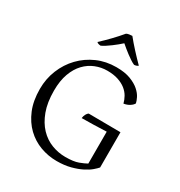

<svg xmlns="http://www.w3.org/2000/svg" viewBox="-222 -1121 1215 1293"><g transform="rotate(30 385.5 -474.5)"><path d="M684 -91Q674 -79 652.5 -60.5Q631 -42 596.5 -24.5Q562 -7 515 5.5Q468 18 408 18Q342 18 281 -4.5Q220 -27 172.5 -72.5Q125 -118 96.5 -186.5Q68 -255 68 -347Q68 -426 96.5 -496Q125 -566 175.5 -618.5Q226 -671 294 -701Q362 -731 442 -731Q509 -731 553 -714Q597 -697 623.5 -673.5Q650 -650 662 -625.5Q674 -601 677 -585Q670 -571 650.5 -558.5Q631 -546 605 -542Q599 -567 585 -592Q571 -617 546.5 -636.5Q522 -656 486 -668Q450 -680 401 -680Q354 -680 310 -662.5Q266 -645 231.5 -609Q197 -573 176.5 -517Q156 -461 156 -384Q156 -292 180.5 -226Q205 -160 245.5 -117.5Q286 -75 338 -55Q390 -35 445 -35Q509 -35 545 -48.5Q581 -62 602 -74V-322Q554 -320 503 -318.5Q452 -317 410 -317Q412 -334 419.5 -348Q427 -362 436 -367L684 -365ZM429 -967Q457 -932 494.5 -891Q532 -850 567 -815Q562 -810 553 -807Q544 -804 536 -804Q520 -811 503 -822.5Q486 -834 469 -846.5Q452 -859 436 -872.5Q420 -886 407 -897Q394 -885 377.5 -871.5Q361 -858 343.5 -845Q326 -832 309 -821Q292 -810 277 -803Q269 -803 260 -805.5Q251 -808 246 -814Q283 -848 318.5 -885Q354 -922 384 -958Q392 -963 406 -965Q420 -967 429 -967Z"/></g></svg>

Font: Gotu
Style: Regular
Weight: 400
Designer: Sarang Kulkarni & Kailash Malviya
Foundry: Ek Type
Version: Version 2.320;hotconv 1.0.109;makeotfexe 2.5.65596; ttfautoh